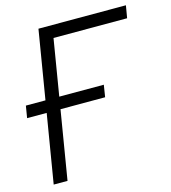

<svg xmlns="http://www.w3.org/2000/svg" viewBox="-109 -816 805 904"><g transform="rotate(-15 294.0 -364.0)"><path d="M587.9 -727.5 577.6 -667H218.8L108.4 0H41L161.6 -727.5ZM1 -334.5 10.7 -393.1H390.6L381.3 -334.5Z"/></g></svg>

Font: Inter 24pt Light
Style: Italic
Weight: 300
Italic angle: -9.3988°
Designer: Rasmus Andersson
Foundry: rsms
Version: Version 4.001;git-66647c0bb